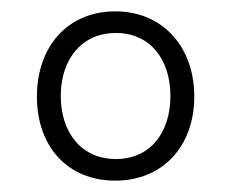

<svg xmlns="http://www.w3.org/2000/svg" viewBox="-20 -746 407 338"><path d="M183 -428C266 -428 322 -488 322 -576C322 -664 266 -726 183 -726C99 -726 45 -664 45 -576C45 -488 99 -428 183 -428ZM184 -466C124 -466 87 -512 87 -577C87 -643 125 -688 184 -688C243 -688 280 -643 280 -577C280 -512 244 -466 184 -466Z"/></svg>

Font: Noto Serif Myanmar SemiCondensed Light
Style: Regular
Weight: 300
Width: 4
Designer: Ben Mitchell and the Monotype Design Team
Foundry: Monotype Imaging Inc.
Version: Version 2.106